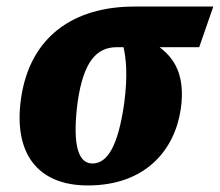

<svg xmlns="http://www.w3.org/2000/svg" viewBox="-20 -556 671 586"><path d="M248 10C424 10 514 -98 532 -225C546 -327 512 -378 467 -412H588L631 -536H390C208 -536 71 -447 44 -254C21 -90 93 10 248 10ZM262 -57C213 -57 202 -129 217 -245C235 -369 275 -412 337 -412H357C364 -380 371 -331 359 -240C340 -108 307 -57 262 -57Z"/></svg>

Font: Noto Serif Condensed Black
Style: Italic
Weight: 900
Width: 3
Italic angle: -12°
Designer: Monotype Design Team
Foundry: Monotype Imaging Inc.
Version: Version 2.013